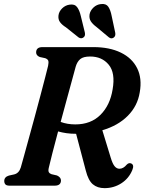

<svg xmlns="http://www.w3.org/2000/svg" viewBox="-20 -938 730 970"><path d="M648.5 -79Q631 -36.5 593 -12Q555 12.5 508 12.5Q472 12.5 449 -7Q426 -26.5 413.5 -76L364.5 -262Q338 -262 315.5 -265.2Q293 -268.5 273.5 -274Q257.5 -214 244.8 -164.8Q232 -115.5 227 -92.5Q222.5 -75 226.8 -68Q231 -61 240 -58L268 -51.5Q288 -42 288 -26.5Q288 0 256 0H28.5Q13 0 7.2 -6.5Q1.5 -13 1.5 -23.5Q1.5 -44 25 -51L52 -57Q76 -63 85 -92Q90.5 -110.5 101.2 -150Q112 -189.5 126.2 -241Q140.5 -292.5 155.5 -348Q170.5 -403.5 184.2 -455.2Q198 -507 208.2 -546.8Q218.5 -586.5 223 -605.5Q226.5 -622.5 224 -630.8Q221.5 -639 208.5 -644L181 -650Q162.5 -657.5 162.5 -673Q162.5 -700 194.5 -700H452Q533.5 -700 590.5 -672.2Q647.5 -644.5 673 -593.2Q698.5 -542 686 -471.5Q675 -402.5 625.5 -352.8Q576 -303 497 -280L539.5 -141Q548.5 -111 559 -98.2Q569.5 -85.5 583.5 -85.5Q603 -85.5 620 -106Q630.5 -117 642 -112.5Q659.5 -105.5 648.5 -79ZM362.5 -601.5Q357 -581.5 345 -537.2Q333 -493 317.5 -436.5Q302 -380 286.5 -322Q320 -309.5 360.5 -309.5Q439 -309.5 487.5 -357.8Q536 -406 549 -486.5Q563.5 -570 529.2 -611.2Q495 -652.5 435.5 -652.5Q401 -652.5 385.5 -639.5Q370 -626.5 362.5 -601.5ZM544 -858 562 -773.5Q563.5 -766 562.2 -759.8Q561 -753.5 555 -748.5Q542.5 -739.5 530 -749.5L467 -802Q448 -816 438.8 -830.5Q429.5 -845 432.5 -865.5Q436 -884.5 452.2 -900Q468.5 -915.5 490.5 -917.5Q516 -920.5 527.2 -903.8Q538.5 -887 544 -858ZM388 -858 408.5 -774.5Q410 -767 409.2 -760.8Q408.5 -754.5 402.5 -749.5Q390.5 -740 377 -749L313 -800Q293 -812.5 283 -826.5Q273 -840.5 275.5 -860.5Q278 -880 294 -895.8Q310 -911.5 331.5 -914.5Q357 -918.5 369.2 -902.5Q381.5 -886.5 388 -858Z"/></svg>

Font: Fraunces 72pt S050 SemiBold
Style: Italic
Weight: 600
Italic angle: -16°
Version: Version 1.000; ttfautohint (v1.8.3)